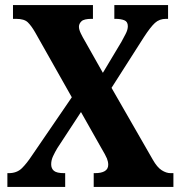

<svg xmlns="http://www.w3.org/2000/svg" viewBox="-20 -734 711 754"><path d="M9 0V-54H14Q46 -54 65.5 -73Q85 -92 106 -124L262 -352L118 -607Q103 -633 89 -646.5Q75 -660 43 -660H31V-714H345V-660H340Q310 -660 300 -650.5Q290 -641 290 -629Q290 -618 297.5 -602.5Q305 -587 314 -572L384 -448L457 -570Q464 -583 473 -600Q482 -617 482 -631Q482 -649 468 -654.5Q454 -660 433 -660H429V-714H640V-660H632Q606 -660 588.5 -644Q571 -628 545 -588L418 -389L580 -107Q597 -77 615 -65.5Q633 -54 650 -54H661V0H348V-54H352Q405 -54 405 -87Q405 -99 400 -111.5Q395 -124 376 -156L298 -294L205 -152Q196 -137 188.5 -121Q181 -105 181 -89Q181 -72 192 -63Q203 -54 232 -54H236V0Z"/></svg>

Font: Noto Serif Lao Condensed ExtraBold
Style: Regular
Weight: 800
Width: 3
Designer: Monotype Design Team
Foundry: Monotype Imaging Inc.
Version: Version 2.003; ttfautohint (v1.8.4.7-5d5b)